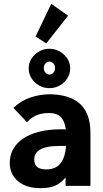

<svg xmlns="http://www.w3.org/2000/svg" viewBox="-20 -972 540 1004"><path d="M193 12Q117 12 74 -24.5Q31 -61 31 -120Q31 -158 47.5 -189.5Q64 -221 97.5 -245Q131 -269 182 -282.5Q233 -296 301 -296Q307 -296 317 -295.5Q327 -295 339 -295Q351 -295 361 -294L364 -208Q356 -209 343.5 -209Q331 -209 318 -209Q305 -209 297 -209Q255 -209 228.5 -203.5Q202 -198 186.5 -188Q171 -178 165 -165Q159 -152 159 -137Q159 -124 163.5 -113.5Q168 -103 176 -97.5Q184 -92 195.5 -89Q207 -86 220 -86Q247 -86 267 -95Q287 -104 300.5 -123.5Q314 -143 320.5 -173.5Q327 -204 327 -246Q327 -301 316 -330Q305 -359 285 -370Q265 -381 235 -381Q204 -381 176.5 -371.5Q149 -362 121 -333L50 -408Q92 -447 141.5 -463Q191 -479 240 -479Q283 -479 321.5 -469Q360 -459 389.5 -436.5Q419 -414 436 -374.5Q453 -335 453 -276V0H323V-44Q310 -29 296.5 -18Q283 -7 267 -0.5Q251 6 233 9Q215 12 193 12ZM238 -511Q209 -511 184.5 -525Q160 -539 145 -562.5Q130 -586 130 -614Q130 -643 145 -666Q160 -689 184.5 -703Q209 -717 237 -717Q267 -717 292 -703Q317 -689 332 -666Q347 -643 347 -615Q347 -586 332 -562.5Q317 -539 292.5 -525Q268 -511 238 -511ZM239 -582Q250 -582 259 -591.5Q268 -601 268 -616Q268 -631 259 -640.5Q250 -650 239 -650Q227 -650 218 -640.5Q209 -631 209 -616Q209 -601 218 -591.5Q227 -582 239 -582ZM222 -745 166 -781 248 -952 336 -890Z"/></svg>

Font: Inconsolata ExtraBold
Style: Regular
Weight: 800
Designer: Raph Levien, Cyreal, Brenton Simpson
Foundry: Raph Levien, Cyreal, Google
Version: Version 3.001